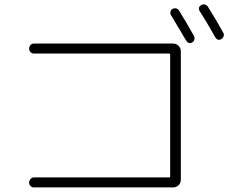

<svg xmlns="http://www.w3.org/2000/svg" viewBox="-20 -862 1040 860"><path d="M848.6 -701.2Q852.5 -693.4 850.6 -684.6Q848.6 -675.8 840.8 -671.9Q824.2 -663.1 813.5 -680.7Q786.1 -727.5 746.1 -793.9Q741.2 -800.8 743.7 -809.6Q746.1 -818.4 752.9 -822.3Q760.7 -826.2 769 -824.2Q777.3 -822.3 782.2 -814.5Q815.4 -760.7 848.6 -701.2ZM911.1 -832Q956.1 -759.8 980.5 -714.8Q984.4 -707 981.4 -699.2Q978.5 -691.4 970.7 -686.5Q954.1 -677.7 943.4 -696.3Q910.2 -755.9 875 -811.5Q864.3 -829.1 881.8 -839.8Q889.6 -843.8 897.9 -841.8Q906.2 -839.8 911.1 -832ZM737.3 -67.4Q742.2 -67.4 742.2 -72.3V-617.2Q742.2 -622.1 737.3 -622.1H131.8Q123 -622.1 116.7 -628.4Q110.4 -634.8 110.4 -644Q110.4 -653.3 116.7 -660.2Q123 -667 131.8 -667H754.9Q769.5 -667 779.8 -656.7Q790 -646.5 790 -630.9V-56.6Q790 -42 779.8 -32.2Q769.5 -22.5 754.9 -22.5H131.8Q123 -22.5 116.7 -28.8Q110.4 -35.2 110.4 -43.9Q110.4 -52.7 116.7 -60.1Q123 -67.4 131.8 -67.4Z"/></svg>

Font: Rounded-L Mgen+ 1m light
Style: Regular
Weight: 200
Designer: [Source Han Sans]
Ryoko NISHIZUKA  (kana & ideographs); Paul D. Hunt (Latin, Greek & Cyrillic); Wenlong ZHANG  (bopomofo
Version: Version 1.059.20150602